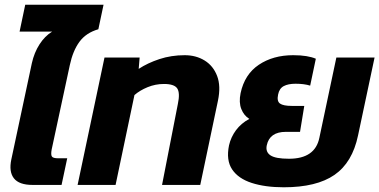

<svg xmlns="http://www.w3.org/2000/svg" viewBox="-20 -784 1608 814"><path d="M118 0Q61 0 39 -28Q17 -56 28 -108L115 -516Q125 -561 147.5 -596Q170 -631 201 -650H63L87 -764H419L397 -660Q345 -645 317 -607Q289 -569 276 -508L199 -150Q195 -128 200 -120.5Q205 -113 226 -113H265L241 0Z M309 0 423 -540H572L568 -492Q606 -517 656 -533.5Q706 -550 763 -550Q811 -550 847.5 -527.5Q884 -505 900.5 -462Q917 -419 904 -357L829 0H667L734 -343Q744 -390 731.5 -409Q719 -428 675 -428Q639 -428 606 -414.5Q573 -401 550 -381L470 0Z M1183 10Q1104 10 1047 -8.5Q990 -27 964 -66Q938 -105 951 -168Q959 -203 980.5 -232Q1002 -261 1037 -280Q1014 -294 1003 -322Q992 -350 1000 -389Q1017 -469 1077.5 -509.5Q1138 -550 1223 -550Q1255 -550 1279 -546Q1303 -542 1319 -535L1295 -421Q1269 -429 1233 -429Q1202 -429 1183 -419Q1164 -409 1159 -383Q1153 -355 1167 -345Q1181 -335 1217 -335H1270L1252 -225H1192Q1123 -225 1111 -168Q1105 -140 1126.5 -125.5Q1148 -111 1205 -111Q1316 -111 1334 -200L1406 -540H1568L1498 -210Q1474 -95 1398 -42.5Q1322 10 1183 10Z"/></svg>

Font: Kanit SemiBold
Style: Italic
Weight: 600
Italic angle: -12°
Designer: Katatrad Team
Foundry: CadsonDemak
Version: Version 2.000; ttfautohint (v1.8.3)